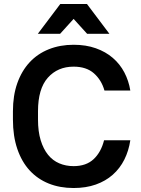

<svg xmlns="http://www.w3.org/2000/svg" viewBox="-20 -935 710 965"><path d="M350 10Q281 10 225 -12.5Q169 -35 129 -78.5Q89 -122 67 -186.5Q45 -251 45 -334V-376Q45 -455 67 -517Q89 -579 129 -622Q169 -665 225.5 -687.5Q282 -710 350 -710Q412 -710 461.5 -692.5Q511 -675 547 -644Q583 -613 605 -571Q627 -529 635 -480H505Q490 -533 452 -566.5Q414 -600 350 -600Q270 -600 220.5 -544.5Q171 -489 171 -376V-334Q171 -274 184.5 -230Q198 -186 221.5 -157Q245 -128 278 -114Q311 -100 350 -100Q413 -100 450.5 -135Q488 -170 503 -230H635Q627 -177 605 -133Q583 -89 547 -57Q511 -25 461.5 -7.5Q412 10 350 10ZM283 -915H417L530 -765H418L350 -840L282 -765H170Z"/></svg>

Font: PT Root UI Bold
Style: Regular
Weight: 700
Designer: Vitaly Kuzmin
Foundry: ParaType Ltd.
Version: Version 2.000G